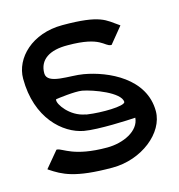

<svg xmlns="http://www.w3.org/2000/svg" viewBox="-93 -672 714 766"><g transform="rotate(-15 263.5 -289.5)"><path d="M26 -50 30 -47C77 -16 123 11 279 11C400 11 504 -73 504 -162C504 -298 362 -362 264 -379C210 -389 113 -375 113 -423C113 -479 157 -508 232 -507C371 -507 372 -464 400 -463H402L456 -529L452 -532C406 -563 391 -590 232 -590C107 -590 26 -509 26 -424C26 -261 123 -175 207 -160C263 -150 391 -156 418 -158C414 -104 346 -72 279 -72C141 -72 107 -114 84 -116H81ZM131 -308C131 -310 132 -311 133 -311C139 -312 212 -322 241 -317C284 -309 391 -270 392 -230C389 -213 292 -212 238 -220C235 -220 231 -221 229 -222C167 -233 128 -291 131 -308Z"/></g></svg>

Font: Charger Sport
Style: SeBdExt
Weight: 600
Designer: Jasper
Foundry: Cannot Into Space Fonts
Version: Version 1.1